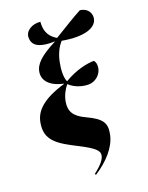

<svg xmlns="http://www.w3.org/2000/svg" viewBox="-186 -909 944 1221"><g transform="rotate(-20 286.5 -299.0)"><path d="M246 219C332 163 399 91 416 11C433 -68 405 -101 310 -146C236 -180 212 -219 222 -282C229 -322 247 -357 270 -385C310 -347 363 -336 398 -336C442 -336 481 -369 490 -410C495 -437 490 -454 480 -466C436 -466 358 -452 275 -402C261 -433 263 -485 273 -533C282 -579 302 -625 331 -656C477 -629 569 -660 573 -727C575 -766 546 -795 506 -799C450 -770 383 -727 310 -683C245 -721 242 -774 245 -816C189 -822 140 -791 140 -747C140 -704 164 -663 291 -667C178 -610 135 -566 129 -514C123 -465 156 -415 251 -395V-393C99 -348 39 -288 26 -213C5 -98 77 -53 207 12C306 63 326 87 320 117C314 143 293 171 238 213Z"/></g></svg>

Font: Noto Serif Display SemiCondensed Black
Style: Italic
Weight: 900
Width: 4
Italic angle: -12°
Designer: Monotype Design Team
Foundry: Monotype Imaging Inc.
Version: Version 2.009